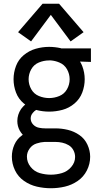

<svg xmlns="http://www.w3.org/2000/svg" viewBox="-20 -787 540 1020"><path d="M250 213Q213 213 176 204.5Q139 196 107.5 174Q76 152 59.5 117.5Q43 83 43 45Q43 12 56.5 -18.5Q70 -49 97 -68L101 -71Q92 -81 85 -93Q72 -117 72 -144Q72 -178 92 -208Q102 -221 114 -232L107 -237Q78 -261 65 -295.5Q52 -330 52 -366Q52 -402 65 -436.5Q78 -471 106.5 -494.5Q135 -518 170 -528Q205 -538 241 -538Q272 -538 303 -531L305 -530H463V-458L405 -460Q412 -449 417 -436Q430 -402 430 -366Q430 -330 417 -295.5Q404 -261 375.5 -237Q347 -213 312 -203.5Q277 -194 241 -194Q206 -194 172 -203Q162 -197 154 -187Q143 -174 143 -158Q143 -139 156.5 -125Q170 -111 189 -108Q204 -105 220 -105H225H275Q308 -105 341 -97Q374 -89 402 -69.5Q430 -50 444.5 -18.5Q459 13 459 46Q459 84 441.5 118.5Q424 153 392.5 174.5Q361 196 324.5 204.5Q288 213 250 213ZM250 141Q280 141 309 132.5Q338 124 358.5 100Q379 76 379 47Q379 28 370 11Q361 -6 345 -15.5Q329 -25 311 -29Q293 -33 275 -33H225H224H220H217Q196 -32 175 -25Q152 -18 137.5 2Q123 22 123 45Q123 75 142.5 99.5Q162 124 191 132.5Q220 141 250 141ZM223 -33H222H220ZM241 -266Q269 -266 295.5 -277Q322 -288 336 -313Q350 -338 350 -366Q350 -394 336 -419Q322 -444 295 -455Q274 -464 251 -466H241Q213 -466 186.5 -455Q160 -444 146 -419Q132 -394 132 -366Q132 -338 146 -313Q160 -288 186.5 -277Q213 -266 241 -266ZM145 -567 76 -616 206 -767H294L424 -616L355 -567L250 -708Z"/></svg>

Font: Iosevka SS01
Style: Regular
Weight: 400
Monospace: yes
Designer: Belleve Invis
Foundry: Belleve Invis
Version: 2.3.3; ttfautohint (v1.8.3)